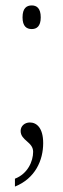

<svg xmlns="http://www.w3.org/2000/svg" viewBox="-20 -533 233 707"><path d="M97 -426C115 -426 130 -436 130 -469C130 -503 115 -513 97 -513C78 -513 63 -503 63 -469C63 -436 78 -426 97 -426ZM35 154C110 124 139 57 139 -6C139 -62 115 -82 90 -82C71 -82 56 -69 56 -51C56 -15 102 -11 102 26C102 61 82 107 35 125Z"/></svg>

Font: Noto Serif Khmer ExtraCondensed ExtraLight
Style: Regular
Weight: 200
Width: 2
Designer: Danh Hong and the Monotype Design Team
Foundry: Monotype Imaging Inc.
Version: Version 2.004